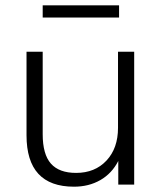

<svg xmlns="http://www.w3.org/2000/svg" viewBox="-20 -696 609 724"><path d="M259 8Q80 8 80 -186V-501H141V-190Q141 -114 172 -79Q203 -44 267 -44Q338 -44 381.5 -90.5Q425 -137 425 -214V-501H486V0H426V-89Q402 -42 358.5 -17Q315 8 259 8ZM141 -630V-676H429V-630Z"/></svg>

Font: Mulish Light
Style: Regular
Weight: 300
Designer: Vernon Adams
Foundry: Vernon Adams
Version: Version 3.603; ttfautohint (v1.8.3)